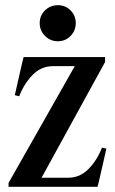

<svg xmlns="http://www.w3.org/2000/svg" viewBox="-20 -720 445 740"><path d="M13 -15 288 -500H385V-481L121 0H13ZM91 -35H243Q288 -35 321 -68.5Q354 -102 373 -151L390 -147L362 -24L356 0H91ZM54 -349 37 -353 65 -476 71 -500H323V-465H184Q139 -465 106 -431.5Q73 -398 54 -349ZM133 -631Q133 -660 153.5 -680Q174 -700 203 -700Q232 -700 252 -680Q272 -660 272 -631Q272 -602 252 -581.5Q232 -561 203 -561Q174 -561 153.5 -581.5Q133 -602 133 -631Z"/></svg>

Font: RL Madena Variable
Style: Regular
Weight: 400
Designer: I Kadek Wantara Putra
Foundry: Roughlines ID
Version: Version 1.000;Glyphs 3.1.2 (3151)